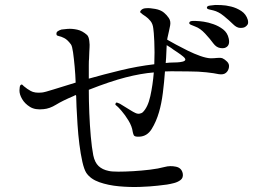

<svg xmlns="http://www.w3.org/2000/svg" viewBox="-20 -772 1040 774"><path d="M877 -537Q886 -533 895.5 -523.5Q905 -514 903 -501Q901 -487 891 -478.5Q881 -470 862 -473Q844 -477 812 -480.5Q780 -484 744 -484Q718 -484 694 -484.5Q670 -485 645 -484Q642 -441 636.5 -397.5Q631 -354 621 -320Q610 -282 591.5 -252Q573 -222 541 -221Q522 -220 519 -227.5Q516 -235 515 -241Q512 -263 498 -286Q484 -309 470 -325Q456 -341 453 -343Q449 -347 446.5 -348.5Q444 -350 446 -355Q448 -360 453 -358Q458 -356 463 -354Q466 -352 478.5 -344.5Q491 -337 504.5 -328.5Q518 -320 525 -317Q535 -312 543.5 -314Q552 -316 555 -319Q576 -339 586 -384.5Q596 -430 600 -480Q549 -476 486.5 -460Q424 -444 338 -410Q338 -366 340 -316.5Q342 -267 346 -222Q350 -177 356 -146Q362 -117 377.5 -102.5Q393 -88 418 -83Q430 -80 457 -80Q484 -80 517.5 -82Q551 -84 584.5 -88Q618 -92 644 -99Q666 -105 689.5 -100Q713 -95 717 -71Q719 -55 708 -46.5Q697 -38 681.5 -34Q666 -30 653 -28Q646 -27 616 -23.5Q586 -20 544.5 -18.5Q503 -17 459.5 -21Q416 -25 380.5 -37.5Q345 -50 328 -75Q319 -89 312 -120Q305 -151 300 -190.5Q295 -230 292.5 -270Q290 -310 288.5 -341Q287 -372 287 -386Q286 -387 286 -389Q280 -387 277 -385Q232 -366 206 -350Q180 -334 156 -332Q122 -328 101 -341Q80 -354 69 -373Q58 -392 58.5 -408Q59 -424 62 -428Q67 -434 71.5 -429Q76 -424 82 -420Q87 -415 103.5 -405.5Q120 -396 149 -399Q160 -400 196 -411.5Q232 -423 285 -439Q284 -470 281 -503Q278 -536 274.5 -561Q271 -586 266 -593Q252 -612 239 -618.5Q226 -625 217.5 -626.5Q209 -628 208 -632Q206 -641 212 -645.5Q218 -650 228 -653Q234 -654 252 -655.5Q270 -657 291 -652.5Q312 -648 331 -631Q338 -624 340 -607Q342 -590 341 -581Q340 -573 340 -562Q340 -551 339 -535Q338 -530 338 -508.5Q338 -487 338 -455Q398 -472 466 -488.5Q534 -505 602 -513Q604 -564 602 -605Q600 -646 598 -657Q596 -676 586.5 -687.5Q577 -699 567.5 -705.5Q558 -712 555 -714Q550 -718 546.5 -721Q543 -724 548 -730Q555 -739 571 -739Q584 -740 606 -736Q628 -732 641 -721Q652 -712 660.5 -699.5Q669 -687 666 -670Q664 -660 661.5 -648Q659 -636 655 -619Q655 -618 654.5 -616Q654 -614 654 -612Q668 -604 690 -592Q712 -580 737.5 -567.5Q763 -555 787 -546.5Q811 -538 828 -537Q843 -537 855.5 -538.5Q868 -540 877 -537ZM727 -531Q728 -536 718.5 -544Q709 -552 697 -560Q685 -568 679 -572Q677 -574 669.5 -579Q662 -584 652 -590Q651 -576 650.5 -558Q650 -540 648 -518Q656 -519 663 -519.5Q670 -520 677 -520Q682 -520 694 -520.5Q706 -521 716 -523.5Q726 -526 727 -531ZM767 -665Q760 -668 751 -671.5Q742 -675 743 -680Q744 -687 756 -687.5Q768 -688 778 -687Q784 -687 801.5 -684.5Q819 -682 840.5 -674.5Q862 -667 879.5 -653.5Q897 -640 902 -617Q908 -590 891 -581Q883 -576 867.5 -578.5Q852 -581 840 -597Q827 -615 807 -636.5Q787 -658 767 -665ZM979 -692Q982 -679 978 -673Q974 -667 969 -664Q962 -659 948 -659.5Q934 -660 920 -674Q905 -689 883 -707Q861 -725 840 -730Q832 -732 823 -734Q814 -736 814 -741Q814 -748 826 -749.5Q838 -751 848 -752Q853 -752 871.5 -751.5Q890 -751 912 -745.5Q934 -740 953 -727.5Q972 -715 979 -692Z"/></svg>

Font: Shippori Mincho TTF
Style: Regular
Weight: 400
Version: Version 2.100